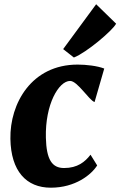

<svg xmlns="http://www.w3.org/2000/svg" viewBox="-20 -871 565 901"><path d="M218.3 9.8C334 9.8 409.2 -51.8 436 -94.7L404.8 -145C378.9 -111.3 343.8 -82.5 280.8 -82.5C224.1 -82.5 197.8 -122.1 195.3 -224.6C191.4 -381.8 255.9 -491.2 309.1 -491.2C343.8 -491.2 397.9 -400.4 423.8 -392.1L469.2 -549.3C436.5 -562 384.3 -567.9 344.2 -567.9C127.9 -567.9 25.9 -385.3 28.8 -219.7C31.2 -67.9 103.5 9.8 218.3 9.8ZM326.7 -601.1C384.8 -623.5 507.3 -726.6 524.9 -759.8L431.2 -851.1L276.4 -640.6Z"/></svg>

Font: Merriweather
Style: Heavy Italic
Weight: 900
Italic angle: -7.5°
Designer: Eben Sorkin
Foundry: Eben Sorkin
Version: Version 1.001